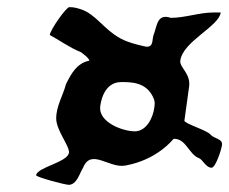

<svg xmlns="http://www.w3.org/2000/svg" viewBox="-20 -758 642 538"><path d="M411.4 -480C414.6 -471.6 413.5 -465.3 412.3 -456C408.9 -428.9 390.5 -390 357.9 -390C323.6 -390 255.2 -415.6 260.8 -460C265.1 -493.5 281.9 -528 319.5 -528C346.4 -528 392.7 -529 411.4 -480ZM316.3 -651C269.6 -677 248.7 -718.2 206.6 -732C196.1 -735.5 186.8 -738 174.4 -738C165.5 -738 121.4 -675.4 119.4 -660C143.6 -647.3 176.3 -623.7 206.3 -612C207.4 -611.5 231 -594.5 230.2 -588C194.7 -580.8 179.3 -550.9 164.8 -522C156.7 -490.3 137.4 -460.7 137.5 -426C137.6 -392.4 175.6 -348.4 173.2 -330C169.8 -303.4 84 -289.3 81.2 -267C80.5 -262 162 -240 173.7 -240C196.3 -242.3 202.3 -271.4 212.8 -288C235 -343.2 285.4 -286.1 330.6 -294C421.7 -310 466.2 -369 466.2 -369C501.8 -370.4 509.5 -324.7 537.3 -315C548 -311.2 556.8 -288 572.8 -288C584.2 -288 600.4 -339 601.9 -351C605.4 -369.4 579 -369.5 569.7 -381C560 -393.2 495.7 -411.9 496.7 -420C500.6 -450.5 505.7 -482.3 510 -516C514.6 -552.1 482.8 -568.9 485.2 -588C492.2 -642.2 593.4 -683.5 598.5 -723C598.5 -722.8 594.4 -723 577.5 -723C538.7 -723 498.5 -708 458.6 -708C419.7 -720.9 420.5 -685.8 410.4 -660C405.6 -647.7 410.9 -627 391.2 -627C389.9 -627 342.4 -636 316.3 -651Z"/></svg>

Font: Rocketfuel
Style: Italic
Weight: 400
Designer: Mew Too
Foundry: Cannot Into Space Fonts.
Version: Version 0.27